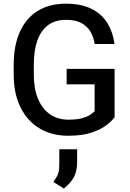

<svg xmlns="http://www.w3.org/2000/svg" viewBox="-20 -741 721 1062"><path d="M613.8 -92.3Q599.1 -72.8 569.1 -49.1Q539.1 -25.4 487.3 -7.8Q435.5 9.8 356 9.8Q267.6 9.8 199.7 -30.3Q131.8 -70.3 93.8 -146.5Q55.7 -222.7 55.7 -329.6V-381.3Q55.7 -488.8 89.8 -564.7Q124 -640.6 188.7 -680.7Q253.4 -720.7 344.7 -720.7Q429.7 -720.7 486.3 -692.1Q543 -663.6 574 -613Q605 -562.5 613.3 -497.6H503.9Q498 -535.2 480.5 -565.4Q462.9 -595.7 430.2 -613.5Q397.5 -631.3 346.2 -631.3Q285.6 -631.3 245.8 -601.8Q206.1 -572.3 186.5 -516.6Q167 -460.9 167 -382.3V-329.6Q167 -250 190.4 -194.1Q213.9 -138.2 256.8 -108.6Q299.8 -79.1 358.4 -79.1Q404.3 -79.1 432.9 -86.9Q461.4 -94.7 478 -105.5Q494.6 -116.2 503.4 -126V-274.4H348.6V-359.9H613.8ZM406.7 153.8Q406.7 201.2 390.9 234.4Q375 267.6 333.5 301.8L275.4 265.6Q286.1 249.5 292.7 238.3Q299.3 227.1 302.5 216.8Q305.7 206.5 306.9 192.6Q308.1 178.7 308.1 156.7V84.5H406.7Z"/></svg>

Font: Heebo Medium
Style: Regular
Weight: 500
Designer: Oded Ezer
Foundry: Ezer Type House
Version: Version 3.100